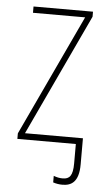

<svg xmlns="http://www.w3.org/2000/svg" viewBox="-51 -560 404 759"><g transform="rotate(5 150.5 -181.0)"><path d="M287 -527H51V-502H258L33 -22V0H265V77C265 126 252 140 225 140C213 140 202 138 189 133V159C201 163 213 165 226 165C261 165 291 149 291 79V-25H61L287 -507Z"/></g></svg>

Font: Noto Sans Condensed Thin
Style: Regular
Weight: 100
Width: 3
Designer: Monotype Design Team
Foundry: Monotype Imaging Inc.
Version: Version 2.013